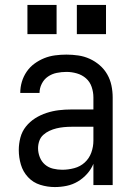

<svg xmlns="http://www.w3.org/2000/svg" viewBox="-20 -749 540 777"><path d="M202 8Q172 8 143 -1Q114 -10 93.5 -32Q73 -54 64.5 -83Q56 -112 56 -142Q56 -167 62.5 -192Q69 -217 85 -237Q101 -257 122.5 -270.5Q144 -284 168.5 -292Q193 -300 218 -303Q243 -306 269 -306H358V-355Q358 -376 351 -397Q344 -418 328 -432Q312 -446 291 -452Q270 -458 249 -458Q229 -458 209.5 -454Q190 -450 174 -439Q158 -428 149 -410Q140 -392 140 -373H62Q62 -396 68.5 -418Q75 -440 88 -459Q101 -478 119.5 -491.5Q138 -505 159 -513.5Q180 -522 203 -525Q226 -528 249 -528Q273 -528 297 -524.5Q321 -521 343 -511Q365 -501 383.5 -485Q402 -469 414 -448Q426 -427 431 -403Q436 -379 436 -355V0H358V-86Q349 -64 332.5 -45.5Q316 -27 295 -14.5Q274 -2 250 3Q226 8 202 8ZM232 -62Q256 -62 280.5 -68.5Q305 -75 323 -91.5Q341 -108 349.5 -131.5Q358 -155 358 -180V-236H269Q254 -236 238.5 -234.5Q223 -233 208.5 -229.5Q194 -226 180 -219.5Q166 -213 155 -203Q144 -193 139 -178.5Q134 -164 134 -149Q134 -131 141 -113Q148 -95 162 -83Q176 -71 194.5 -66.5Q213 -62 232 -62ZM291 -611V-729H409V-611ZM91 -611V-729H209V-611Z"/></svg>

Font: Iosevka Fuck
Style: Regular
Weight: 400
Monospace: yes
Designer: Belleve Invis
Foundry: Belleve Invis
Version: Version 28.0.7; ttfautohint (v1.8.3)